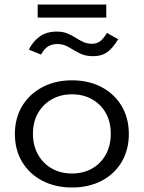

<svg xmlns="http://www.w3.org/2000/svg" viewBox="-20 -823 640 851"><path d="M299 8Q225 8 167.5 -22Q110 -52 78 -105.5Q46 -159 46 -229Q46 -299 78 -352.5Q110 -406 167.5 -436.5Q225 -467 299 -467Q374 -467 431 -436.5Q488 -406 519.5 -352.5Q551 -299 551 -229Q551 -159 519.5 -105.5Q488 -52 431 -22Q374 8 299 8ZM299 -54Q349 -54 388 -76Q427 -98 449 -138Q471 -178 471 -230Q471 -283 449 -322Q427 -361 388 -383Q349 -405 299 -405Q249 -405 210 -383Q171 -361 148.5 -322Q126 -283 126 -230Q126 -178 148.5 -138Q171 -98 210 -76Q249 -54 299 -54ZM454 -677 504 -649Q478 -607 453.5 -590.5Q429 -574 393 -574Q357 -574 331.5 -587.5Q306 -601 283.5 -614.5Q261 -628 234 -628Q213 -628 194.5 -618Q176 -608 162 -581L108 -603Q124 -637 154.5 -660Q185 -683 232 -683Q258 -683 278 -675Q298 -667 315 -656Q332 -645 349 -637Q366 -629 388 -629Q407 -629 422 -639Q437 -649 454 -677ZM147 -745V-803H451V-745Z"/></svg>

Font: Inconsolata Expanded
Style: Regular
Weight: 400
Width: 7
Monospace: yes
Designer: Raph Levien, Cyreal, Brenton Simpson
Foundry: Raph Levien, Cyreal, Google
Version: Version 3.000; ttfautohint (v1.8.2.53-6de2)